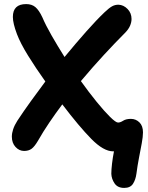

<svg xmlns="http://www.w3.org/2000/svg" viewBox="-20 -731 723 940"><path d="M98 8Q74 8 56 -11.5Q38 -31 38 -62Q38 -79 44.5 -98.5Q51 -118 65 -140Q96 -187 131 -235.5Q166 -284 202 -332Q155 -398 117.5 -458.5Q80 -519 63 -564Q43 -617 43 -648Q43 -711 108 -711Q136 -711 153.5 -696Q171 -681 187 -647Q204 -607 233 -556.5Q262 -506 296 -452Q352 -520 402.5 -577Q453 -634 492 -671Q514 -692 528.5 -700Q543 -708 560 -708Q585 -707 604.5 -687Q624 -667 624 -638Q624 -622 616.5 -604.5Q609 -587 591 -569Q545 -523 489.5 -463Q434 -403 376 -334Q416 -278 453.5 -232Q491 -186 519 -158.5Q547 -131 558 -131Q569 -131 583 -140Q597 -149 621 -149Q645 -149 662.5 -132Q680 -115 680 -83Q680 -62 674 -29.5Q668 3 660.5 41.5Q653 80 648 119Q644 149 631 169Q618 189 588 189Q556 189 541 167Q526 145 525 120Q525 100 528.5 70Q532 40 538 10H534Q487 10 427 -51Q367 -112 285 -220Q252 -176 221.5 -131Q191 -86 166 -42Q149 -13 134.5 -2.5Q120 8 98 8Z"/></svg>

Font: Shantell Sans Normal
Style: Regular
Weight: 600
Designer: Stephen Nixon, Anya Danilova, Shantell Martin
Foundry: Arrow Type
Version: Version 1.009;[a7da0bfa3]